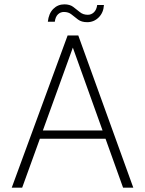

<svg xmlns="http://www.w3.org/2000/svg" viewBox="-20 -863 668 883"><path d="M34 0 291 -700H340L593 0H546L315 -644L82 0ZM142 -225 157 -263H471L486 -225ZM381 -761Q355 -761 339 -773Q323 -785 309 -796.5Q295 -808 274 -808Q258 -808 246.5 -797Q235 -786 232 -763H200Q204 -801 225 -822Q246 -843 276 -843Q301 -843 316.5 -831.5Q332 -820 347 -807.5Q362 -795 384 -795Q400 -795 412 -806.5Q424 -818 427 -840H458Q456 -805 434 -783Q412 -761 381 -761Z"/></svg>

Font: DM Sans 11pt ExtraLight
Style: Regular
Weight: 250
Version: Version 4.004;gftools[0.9.30]